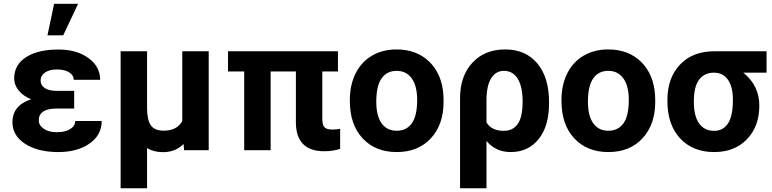

<svg xmlns="http://www.w3.org/2000/svg" viewBox="-20 -802 4123 1025"><path d="M46.4 -149.4Q46.4 -239.3 146 -272Q103.5 -289.6 79.6 -319.1Q55.7 -348.6 55.7 -383.8Q55.7 -455.6 118.9 -496.6Q182.1 -537.6 291.5 -537.6Q389.6 -537.6 452.1 -492.2Q514.6 -446.8 514.6 -376H373.5Q373.5 -400.9 348.9 -416Q324.2 -431.2 284.2 -431.2Q244.6 -431.2 220.7 -415Q196.8 -398.9 196.8 -372.6Q196.8 -347.2 218.8 -332Q240.7 -316.9 284.7 -316.9H376V-222.7H282.7Q187 -222.2 187 -159.7Q187 -132.8 213.6 -114.5Q240.2 -96.2 283.7 -96.2Q328.6 -96.2 355.2 -113.3Q381.8 -130.4 381.8 -156.2H522.9Q522.9 -81.1 458 -35.6Q393.1 9.8 291.5 9.8Q182.6 9.8 114.5 -33.9Q46.4 -77.6 46.4 -149.4ZM269 -781.7H397L317.4 -613.3H233.4Z M765.1 -528.3V-224.1Q765.1 -162.6 784.9 -133.5Q804.7 -104.5 853 -104.5Q925.8 -104.5 953.1 -155.8V-528.3H1094.2V0H962.9L960 -33.2Q916.5 10.3 850.1 10.3Q800.3 10.3 765.1 -11.7V203.1H624V-528.3Z M1784.2 -420.4H1700.7V-165Q1700.7 -136.2 1711.7 -123.3Q1722.7 -110.4 1754.9 -110.4Q1776.4 -110.4 1795.9 -114.3V-7.3Q1757.8 5.4 1710.9 5.4Q1562.5 5.4 1559.6 -144.5V-420.4H1424.8V0H1283.7V-420.4H1197.3V-528.3H1784.2Z M1847.7 -269Q1847.7 -347.7 1877.9 -409.2Q1908.2 -470.7 1965.1 -504.4Q2022 -538.1 2097.2 -538.1Q2204.1 -538.1 2271.7 -472.7Q2339.4 -407.2 2347.2 -294.9L2348.1 -258.8Q2348.1 -137.2 2280.3 -63.7Q2212.4 9.8 2098.1 9.8Q1983.9 9.8 1915.8 -63.5Q1847.7 -136.7 1847.7 -262.7ZM1988.8 -258.8Q1988.8 -183.6 2017.1 -143.8Q2045.4 -104 2098.1 -104Q2149.4 -104 2178.2 -143.3Q2207 -182.6 2207 -269Q2207 -342.8 2178.2 -383.3Q2149.4 -423.8 2097.2 -423.8Q2045.4 -423.8 2017.1 -383.5Q1988.8 -343.3 1988.8 -258.8Z M2676.8 -538.1Q2786.1 -538.1 2848.6 -463.4Q2911.1 -388.7 2911.1 -256.3V-250Q2911.1 -128.9 2855.7 -59.6Q2800.3 9.8 2706.5 9.8Q2627 9.8 2577.1 -49.3V203.1H2436V-277.3Q2436 -396.5 2502 -467.3Q2567.9 -538.1 2676.8 -538.1ZM2577.1 -148.4Q2604.5 -103.5 2669.4 -103.5Q2718.3 -103.5 2744.1 -140.4Q2770 -177.2 2770 -260.3Q2770 -339.4 2743.9 -381.6Q2717.8 -423.8 2669.9 -423.8Q2626.5 -423.8 2601.8 -383.5Q2577.1 -343.3 2577.1 -266.1Z M2977.5 -269Q2977.5 -347.7 3007.8 -409.2Q3038.1 -470.7 3095 -504.4Q3151.9 -538.1 3227.1 -538.1Q3334 -538.1 3401.6 -472.7Q3469.2 -407.2 3477.1 -294.9L3478 -258.8Q3478 -137.2 3410.2 -63.7Q3342.3 9.8 3228 9.8Q3113.8 9.8 3045.7 -63.5Q2977.5 -136.7 2977.5 -262.7ZM3118.7 -258.8Q3118.7 -183.6 3147 -143.8Q3175.3 -104 3228 -104Q3279.3 -104 3308.1 -143.3Q3336.9 -182.6 3336.9 -269Q3336.9 -342.8 3308.1 -383.3Q3279.3 -423.8 3227.1 -423.8Q3175.3 -423.8 3147 -383.5Q3118.7 -343.3 3118.7 -258.8Z M4072.3 -414.1H3948.2Q4033.7 -344.7 4033.7 -238.8Q4033.7 -127.4 3967.8 -58.8Q3901.9 9.8 3792.5 9.8Q3679.2 9.8 3611.1 -63Q3543 -135.7 3543 -262.7V-269Q3543 -385.7 3610.1 -457Q3677.2 -528.3 3793.5 -528.3H4072.3ZM3684.1 -258.8Q3684.1 -182.6 3712.2 -143.1Q3740.2 -103.5 3792.5 -103.5Q3840.3 -103.5 3866.5 -143.1Q3892.6 -182.6 3892.6 -269Q3892.6 -338.4 3866.2 -376.2Q3839.8 -414.1 3791.5 -414.1Q3740.7 -414.1 3712.4 -377Q3684.1 -339.8 3684.1 -258.8Z"/></svg>

Font: RobotoInd
Style: Bold
Weight: 700
Designer: Google
Version: Version 2.001150; 2014